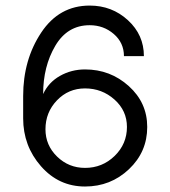

<svg xmlns="http://www.w3.org/2000/svg" viewBox="-20 -666 615 693"><path d="M63.6 -238.9V-319.3Q63.6 -450.2 128.5 -548Q193.3 -645.9 303.7 -645.9Q384.2 -645.9 441.8 -593Q499.4 -540.2 499.4 -463.4H427.4Q427.4 -511.4 390.8 -543.2Q354.1 -575 303.7 -575Q223.3 -575 179.5 -500.6Q135.7 -426.2 135.7 -326.5Q154.9 -368.5 196.3 -392Q237.7 -415.4 286.9 -415.4Q378.2 -415.4 444.8 -355.3Q511.4 -295.3 511.4 -207.7Q511.4 -117.6 445.4 -55.2Q379.4 7.2 286.9 7.2Q192.1 7.2 127.9 -66Q63.6 -139.3 63.6 -238.9ZM144.1 -199.3Q144.1 -141.7 186.1 -100.8Q228.1 -60 286.9 -60Q349.3 -60 393.8 -103.2Q438.2 -146.5 438.2 -207.7Q438.2 -266.5 393.2 -306.7Q348.1 -346.9 286.9 -346.9Q226.9 -346.9 185.5 -303.7Q144.1 -260.5 144.1 -199.3Z"/></svg>

Font: Lohit Gujarati
Style: Regular
Weight: 400
Version: 2.92.4